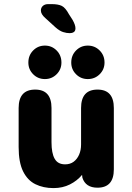

<svg xmlns="http://www.w3.org/2000/svg" viewBox="-20 -928 659 958"><path d="M155.5 -481Q237 -481 237 -389V-218.5Q237 -163.5 252.8 -135.8Q268.5 -108 305 -108Q330 -108 347.5 -121Q365 -134 374.8 -156.5Q384.5 -179 384.5 -207V-389Q384.5 -481 466.5 -481Q548 -481 548 -389V-83Q548 8.5 466.5 8.5Q407 8.5 391 -41.5L389.5 -55.5Q365 -26 328.8 -7.8Q292.5 10.5 247 10.5Q196 10.5 156.8 -8.8Q117.5 -28 95.2 -73Q73 -118 73 -194.5V-389Q73 -481 155.5 -481ZM204 -533.5Q169.5 -533.5 145.5 -557.5Q121.5 -581.5 121.5 -616Q121.5 -652 145.5 -676.2Q169.5 -700.5 204 -700.5Q238.5 -700.5 262.5 -676.2Q286.5 -652 286.5 -616Q286.5 -581.5 262.5 -557.5Q238.5 -533.5 204 -533.5ZM418 -533.5Q383.5 -533.5 359.5 -557.5Q335.5 -581.5 335.5 -616Q335.5 -652 359.5 -676.2Q383.5 -700.5 418 -700.5Q453 -700.5 477.2 -676.2Q501.5 -652 501.5 -616Q501.5 -581.5 477.2 -557.5Q453 -533.5 418 -533.5ZM328 -762.5Q312.5 -762.5 295 -768Q277.5 -773.5 257 -791.5L206 -838Q184 -857 184 -875.5Q184 -889.5 193.8 -898.5Q203.5 -907.5 221 -907.5H237Q270.5 -907.5 288.5 -898.5Q306.5 -889.5 324 -857L342 -829Q356.5 -803.5 356.5 -787Q356.5 -773 348 -767.8Q339.5 -762.5 328 -762.5Z"/></svg>

Font: Sono ExtraLight Monospace
Style: Bold
Weight: 700
Version: Version 2.112